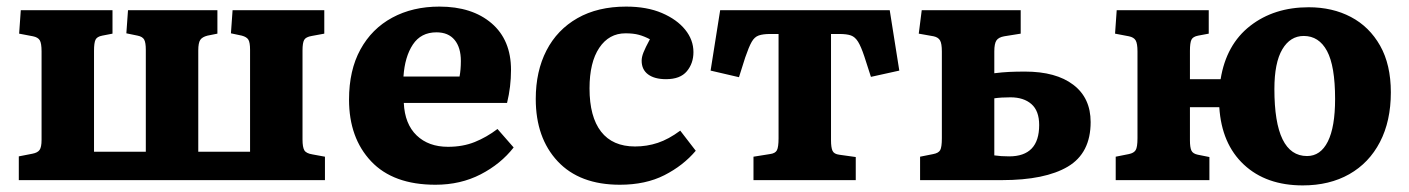

<svg xmlns="http://www.w3.org/2000/svg" viewBox="-20 -546 4272 582"><path d="M37 0V-72L78 -80Q94 -83 100 -91.5Q106 -100 106 -122V-390Q106 -415 100.5 -424Q95 -433 80 -436L38 -444L43 -515H321V-444L290 -438Q274 -435 269.5 -425.5Q265 -416 265 -392V-86H422V-395Q422 -417 417 -426Q412 -435 397 -438L363 -445L368 -515H639V-444L609 -438Q593 -434 587 -425Q581 -416 581 -393V-86H738V-395Q738 -417 733 -425.5Q728 -434 713 -438L680 -445L685 -515H963V-444L925 -437Q907 -434 902 -425Q897 -416 897 -393V-123Q897 -100 902.5 -90.5Q908 -81 927 -78L965 -71V0Z M1300 14Q1172 14 1105 -57Q1038 -128 1038 -244Q1038 -333 1072.5 -396Q1107 -459 1169 -492.5Q1231 -526 1312 -526Q1411 -526 1470 -475.5Q1529 -425 1529 -334Q1529 -283 1517 -234H1204Q1207 -170 1243 -135.5Q1279 -101 1338 -101Q1383 -101 1419 -115.5Q1455 -130 1488 -155L1537 -99Q1498 -49 1437 -17.5Q1376 14 1300 14ZM1203 -314H1373Q1377 -335 1377 -361Q1377 -402 1358 -425Q1339 -448 1303 -448Q1256 -448 1231.5 -411Q1207 -374 1203 -314Z M1859 14Q1737 14 1670.5 -57Q1604 -128 1604 -246Q1604 -330 1636.5 -393Q1669 -456 1730.5 -491Q1792 -526 1878 -526Q1941 -526 1986.5 -506.5Q2032 -487 2057 -456Q2082 -425 2082 -388Q2082 -354 2062 -330Q2042 -306 1999 -306Q1964 -306 1944.5 -320.5Q1925 -335 1925 -362Q1925 -373 1930.5 -387Q1936 -401 1950 -427Q1933 -436 1916.5 -440.5Q1900 -445 1876 -445Q1826 -445 1796.5 -401Q1767 -357 1767 -278Q1767 -192 1802 -147Q1837 -102 1905 -102Q1941 -102 1974 -113Q2007 -124 2042 -150L2089 -89Q2051 -44 1994 -15Q1937 14 1859 14Z M2264 0V-71L2314 -79Q2330 -81 2335 -90.5Q2340 -100 2340 -127V-443H2315Q2293 -443 2280 -438.5Q2267 -434 2258.5 -419Q2250 -404 2239 -372L2220 -312L2134 -332L2163 -515H2677L2706 -332L2620 -313L2600 -375Q2590 -405 2581 -419.5Q2572 -434 2559.5 -438.5Q2547 -443 2524 -443H2499V-121Q2499 -99 2503.5 -89Q2508 -79 2524 -77L2574 -70V0Z M2769 0V-71L2809 -79Q2825 -82 2830 -91Q2835 -100 2835 -127V-390Q2835 -414 2829.5 -423.5Q2824 -433 2810 -436L2765 -444L2774 -515H3074V-444L3024 -436Q3007 -433 3000.5 -423.5Q2994 -414 2994 -390V-324Q3018 -327 3039 -328Q3060 -329 3087 -329Q3181 -329 3233.5 -289Q3286 -249 3286 -176Q3286 -82 3217 -41Q3148 0 3017 0ZM3039 -72Q3130 -72 3130 -167Q3130 -210 3106.5 -230.5Q3083 -251 3043 -251Q3015 -251 2994 -248V-75Q3014 -72 3039 -72Z M3929 16Q3818 16 3750.5 -47Q3683 -110 3676 -221H3587V-121Q3587 -99 3591.5 -89.5Q3596 -80 3611 -77L3646 -70V0H3362V-71L3402 -79Q3417 -82 3422.5 -91Q3428 -100 3428 -127V-390Q3428 -414 3422.5 -423.5Q3417 -433 3402 -436L3360 -444L3365 -515H3644V-444L3612 -438Q3596 -435 3591.5 -425.5Q3587 -416 3587 -392V-306H3680Q3697 -411 3769.5 -467.5Q3842 -524 3947 -524Q4019 -524 4075 -494.5Q4131 -465 4163.5 -407.5Q4196 -350 4196 -266Q4196 -179 4163 -115.5Q4130 -52 4070 -18Q4010 16 3929 16ZM3942 -73Q3983 -73 4005 -117Q4027 -161 4027 -246Q4027 -346 4002.5 -391.5Q3978 -437 3932 -437Q3891 -437 3867 -396.5Q3843 -356 3843 -276Q3843 -73 3942 -73Z"/></svg>

Font: Literata 12pt
Style: Bold
Weight: 700
Designer: Latin by Veronika Burian and Jose Scaglione. Greek by Irene Vlachou. Cyrillic by Vera Evstafieva.
Foundry: TypeTogether
Version: Version 3.002